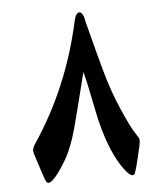

<svg xmlns="http://www.w3.org/2000/svg" viewBox="-44 -532 513 599"><g transform="rotate(-5 213.0 -232.5)"><path d="M51.8 -94.7Q164.1 -261.2 209 -465.8Q212.9 -485.4 220.2 -491Q227.5 -496.6 233.9 -489Q240.2 -481.4 242.2 -465.8Q246.1 -451.2 255.9 -413.1Q265.6 -374.5 284.2 -306.9Q302.7 -239.3 327.9 -181.9Q353 -124.5 365.5 -105.5Q377.9 -86.4 378.4 -84.7Q378.9 -83 378.9 -81.1Q378.9 -79.1 378.9 -77.4Q378.9 -75.7 378.7 -73Q378.4 -70.3 377.9 -68.6Q377.4 -66.9 377 -63.7Q376.5 -60.5 376 -58.8Q375.5 -57.1 374.8 -53.7Q374 -50.3 373 -46.4Q372.1 -42.5 366.9 -20Q361.8 2.4 356.2 19Q350.6 35.6 333.5 19Q276.9 -43.9 248.5 -188.5Q230.5 -279.8 222.7 -306.6Q218.3 -291 206.3 -241.7Q194.3 -192.4 178 -131.8Q161.6 -71.3 137.2 -31.7Q88.4 47.9 76.2 21.5Q73.7 16.6 71 8.3Q68.4 0 59.8 -25.4Q51.3 -50.8 47.9 -62.5Q44.4 -74.2 45.2 -79.6Q45.9 -85 51.8 -94.7Z"/></g></svg>

Font: Amiri Typewriter
Style: Bold
Weight: 700
Monospace: yes
Designer: Khaled Hosny
Version: Version 1.1